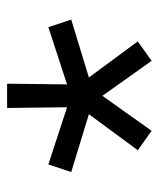

<svg xmlns="http://www.w3.org/2000/svg" viewBox="28 -824 457 554"><g transform="rotate(-90 257.0 -547.5)"><path d="M156 -339 100 -379 204 -520 37 -571 59 -637 224 -583 222 -756H292L290 -583L455 -637L477 -571L310 -520L414 -379L358 -339L257 -481Z"/></g></svg>

Font: M PLUS 2
Style: Regular
Weight: 400
Designer: Coji Morishita
Foundry: UNDERFOREST DESIGN
Version: Version 1.001